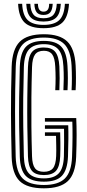

<svg xmlns="http://www.w3.org/2000/svg" viewBox="-20 -990 460 1018"><path d="M212.8 8.5Q123.8 8.5 84.1 -30.2Q44.5 -69 41.8 -158Q38.8 -270.5 38.2 -387Q37.8 -503.5 41.8 -636.8Q44.8 -728.5 84.5 -768.5Q124.2 -808.5 212.5 -808.5Q296.5 -808.5 336.2 -770.5Q376 -732.5 381 -643Q384.5 -576.2 381 -511.8H359.5Q361.2 -542.2 361.2 -574.1Q361.2 -606 359.5 -641.8Q355 -722 320.6 -756.4Q286.2 -790.8 212.5 -790.8Q134.5 -790.8 100.4 -754.5Q66.2 -718.2 63.5 -636Q59.8 -512.8 59.8 -398.5Q59.8 -284.2 63.2 -158.5Q65.8 -78 100.5 -43.6Q135.2 -9.2 212.8 -9.2Q289 -9.2 323.9 -43.6Q358.8 -78 362 -158.8Q364.2 -215.8 364.5 -261.9Q364.8 -308 363.5 -345H218.2V-364H384.2Q386.2 -322.8 386.2 -272.9Q386.2 -223 383.8 -157.8Q380 -67.5 339.4 -29.5Q298.8 8.5 212.8 8.5ZM212.8 -26.8Q146.2 -26.8 116.6 -57.4Q87 -88 85 -159.2Q82.5 -242.2 81.6 -318.6Q80.8 -395 81.6 -472.2Q82.5 -549.5 85 -635.2Q87.5 -710.2 117.2 -741.8Q147 -773.2 212.5 -773.2Q277 -773.2 305.5 -741.9Q334 -710.5 337.8 -640.5Q339.8 -604.5 339.8 -575.4Q339.8 -546.2 338 -511.8H316.2Q317.8 -542.8 318 -573.6Q318.2 -604.5 316.2 -638.5Q313 -702.2 288.6 -729Q264.2 -755.8 212.5 -755.8Q158.8 -755.8 133.8 -728.1Q108.8 -700.5 106.5 -634.5Q104 -548.8 103.2 -471.5Q102.5 -394.2 103.4 -318.1Q104.2 -242 106.5 -159.8Q108.5 -97.8 132.9 -71Q157.2 -44.2 212.8 -44.2Q266.2 -44.2 291.4 -70.8Q316.5 -97.2 318.8 -160.5Q319.8 -196.5 319.9 -237.5Q320 -278.5 319.5 -307.2H218.2V-326H341.8Q343 -292.2 342.6 -253Q342.2 -213.8 340.5 -159.8Q337.5 -89.5 308.6 -58.1Q279.8 -26.8 212.8 -26.8ZM212.8 -61.8Q167.2 -61.8 148.5 -85.2Q129.8 -108.8 128.2 -160.8Q125.8 -242.2 124.9 -317.9Q124 -393.5 124.8 -470.8Q125.5 -548 128.2 -634Q130 -690.2 149.4 -714.2Q168.8 -738.2 212.5 -738.2Q253.8 -738.2 272.8 -715.2Q291.8 -692.2 294.8 -637.8Q297.8 -575.8 294.8 -511.8H273Q274.8 -547.5 274.8 -575.8Q274.8 -604 273 -636.2Q270.8 -682.5 256.8 -701.6Q242.8 -720.8 212.5 -720.8Q180.2 -720.8 165.8 -701Q151.2 -681.2 149.8 -633.8Q147.2 -549 146.5 -472.9Q145.8 -396.8 146.5 -320.9Q147.2 -245 149.8 -161.2Q151.2 -117 165.4 -98.1Q179.5 -79.2 212.8 -79.2Q245.8 -79.2 260.9 -98Q276 -116.8 277.8 -162.8Q278.8 -190.5 278.1 -221Q277.5 -251.5 277 -269.5H218.2V-288.2H299Q299.8 -265 300.1 -232.2Q300.5 -199.5 299.2 -161.5Q297.2 -107.5 277.2 -84.6Q257.2 -61.8 212.8 -61.8ZM210.8 -840.5Q141.8 -840.5 110.5 -870.5Q79.2 -900.5 76 -969.8H97.5Q100.2 -909.8 126.6 -883.9Q153 -858 210.8 -858Q268.5 -858 294.8 -883.9Q321 -909.8 324 -969.8H345.8Q342 -900.5 310.8 -870.5Q279.5 -840.5 210.8 -840.5ZM210.8 -875.8Q164 -875.8 142.8 -897.5Q121.5 -919.2 119.2 -969.8H140.8Q142.5 -928.8 158.8 -911Q175 -893.2 210.8 -893.2Q246.5 -893.2 262.8 -911Q279 -928.8 281 -969.8H302.5Q300 -919.2 278.6 -897.5Q257.2 -875.8 210.8 -875.8ZM210.8 -910.8Q186 -910.8 174.8 -924.4Q163.5 -938 162.2 -969.8H181.2Q181.2 -928.2 210.8 -928.2Q241 -928.2 240.5 -969.8H259.5Q257.8 -938 246.5 -924.4Q235.2 -910.8 210.8 -910.8Z"/></svg>

Font: Big Shoulders Inline Display
Style: Bold
Weight: 700
Designer: Patric King
Foundry: XO Type Co
Version: Version 1.000